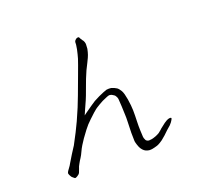

<svg xmlns="http://www.w3.org/2000/svg" viewBox="-124 -921 1249 1101"><g transform="rotate(-20 500.0 -370.5)"><path d="M209 -64Q200 -49 197 -37Q193 -25 189 -16Q185 -7 173 0Q161 8 156 5Q154 3 146 -3Q139 -8 135 -17Q131 -24 129 -31Q127 -38 141 -56Q154 -73 160 -85Q166 -96 186 -128Q205 -159 209 -164Q215 -172 219 -181Q220 -183 250 -240Q276 -290 309 -369Q327 -412 375 -543Q399 -607 407 -632Q414 -656 420 -684Q426 -716 425 -727V-728Q428 -737 435 -742Q445 -749 453 -746H454L459 -736Q468 -722 470 -719H471Q477 -708 478 -700Q479 -693 478 -685Q478 -675 477 -667Q473 -647 468 -633Q465 -623 449 -591Q441 -576 430 -553Q421 -532 411 -508Q410 -506 389 -449Q377 -415 367 -392Q357 -369 345 -343Q335 -320 332 -313Q336 -316 341 -320Q400 -362 415 -371Q450 -390 478 -401Q496 -408 500 -409Q516 -411 528 -409Q546 -404 560 -395Q570 -388 580 -371Q584 -365 589 -348Q593 -333 596 -315Q599 -297 601 -277Q602 -268 603 -246Q603 -231 603 -215V-214Q603 -210 602 -177Q601 -148 602 -125Q603 -94 604 -83Q605 -74 610 -65V-64Q612 -59 619 -55Q623 -53 629 -52Q637 -52 648 -54Q658 -56 674 -62Q686 -67 696 -73Q697 -74 712 -86Q715 -90 731 -102Q737 -107 749 -116Q762 -125 765 -126Q775 -131 782 -132Q785 -132 788 -132Q791 -132 793 -130.5Q795 -129 794 -127Q794 -123 783 -107Q777 -99 771 -93Q769 -91 747 -72Q731 -57 723 -49Q704 -32 698 -28Q681 -16 670 -11Q665 -8 645 -3Q637 -1 631 0Q625 1 622 1Q611 2 602 -1Q589 -5 583 -10Q574 -17 567 -28Q562 -35 556 -53Q551 -68 550 -77Q549 -91 549 -128Q549 -134 551 -195Q552 -222 551 -237Q550 -270 549 -290Q547 -326 546 -336Q545 -344 540 -352Q536 -360 531 -363Q526 -367 518 -371Q509 -374 505 -374Q498 -374 487 -369Q454 -356 434 -343Q409 -328 406 -325Q396 -318 357 -281Q333 -259 313 -232.5Q293 -206 282.5 -191Q272 -176 261 -158Q250 -140 242.5 -123Q235 -106 226 -92Q217 -79 209 -64Z"/></g></svg>

Font: ToneOZ-Tsuipita-TC
Style: Tsuipita-TC
Weight: 400
Designer: :Jeffrey Xuan (Chih-Lin Hsuan)  :
Foundry: jeffreyx@gmail.com, cjkFonts.io
Version: Version 0.24071